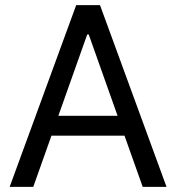

<svg xmlns="http://www.w3.org/2000/svg" viewBox="-20 -727 686 747"><path d="M17.6 0 276.4 -707H369.1L627.9 0H535.2L464.4 -199.2H180.2L109.4 0ZM437.5 -276.4 325.2 -592.8H319.3L207 -276.4Z"/></svg>

Font: WEMIX Pretendard
Style: Regular
Weight: 400
Designer: Base glyphs from Inter by Rasmus Andersson; Hangeul glyphs from Noto Sans CJK(Source Han Sans) by Jang Soo-young and Kan
Foundry: Kil Hyung-jin
Version: Version 1.000